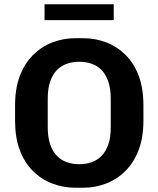

<svg xmlns="http://www.w3.org/2000/svg" viewBox="-20 -875 746 905"><path d="M337 10Q278 10 226 -10Q174 -30 134.5 -69.5Q95 -109 73 -168Q51 -227 51 -307V-378Q51 -458 73.5 -517Q96 -576 135.5 -615.5Q175 -655 226.5 -675Q278 -695 336 -695H370Q430 -695 481.5 -675Q533 -655 572.5 -615.5Q612 -576 634 -517Q656 -458 656 -378V-307Q656 -227 633.5 -168Q611 -109 571.5 -69.5Q532 -30 480.5 -10Q429 10 371 10ZM353 -101Q385 -101 412 -110.5Q439 -120 459 -140.5Q479 -161 490.5 -194Q502 -227 502 -275V-409Q502 -457 490.5 -490.5Q479 -524 459 -544.5Q439 -565 412 -574.5Q385 -584 354 -584Q323 -584 295.5 -574.5Q268 -565 248 -544.5Q228 -524 216.5 -491Q205 -458 205 -410V-276Q205 -228 216.5 -194.5Q228 -161 248 -140.5Q268 -120 295 -110.5Q322 -101 353 -101ZM190 -780V-855H516V-780Z"/></svg>

Font: Chivo SemiBold
Style: Regular
Weight: 600
Designer: Hector Gatti
Foundry: Omnibus-Type
Version: Version 2.002